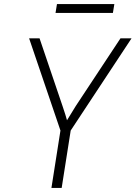

<svg xmlns="http://www.w3.org/2000/svg" viewBox="-20 -917 662 937"><path d="M231 0 275 -280 122 -730H173L285 -400Q293 -378 298.5 -359Q304 -340 307 -330Q313 -339 324.5 -358.5Q336 -378 350 -400L568 -730H622L325 -280L281 0ZM251 -854 258 -897H538L531 -854Z"/></svg>

Font: JetBrains Mono Thin
Style: Italic
Weight: 100
Italic angle: -9°
Monospace: yes
Designer: Philipp Nurullin, Konstantin Bulenkov
Foundry: JetBrains
Version: Version 2.305; ttfautohint (v1.8.4.7-5d5b)